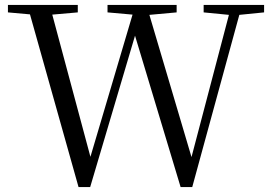

<svg xmlns="http://www.w3.org/2000/svg" viewBox="-20 -748 1093 775"><path d="M802 -698 904 -688 753 -114 583 -688 693 -698V-728H414V-698L515 -689L345 -115L191 -689L294 -698V-728H12V-698L101 -690L297 7H344L525 -604L709 7H756L946 -688L1046 -698V-728H802Z"/></svg>

Font: Harano Aji Mincho K1
Style: Regular
Weight: 400
Foundry: Masamichi Hosoda
Version: HaranoAjiMinchoK1-Regular version 20230610;ttx 4.39.4